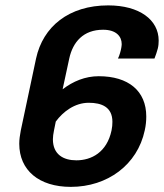

<svg xmlns="http://www.w3.org/2000/svg" viewBox="-20 -687 618 723"><path d="M351.7 -400C300.8 -400 255 -380.8 215.8 -350.8L240.8 -466.7C254.2 -528.3 293.3 -575 368.3 -575C417.5 -575 438.3 -550 438.3 -520.8C438.3 -516.7 437.5 -511.7 436.7 -506.7C435 -496.7 430 -477.5 424.2 -466.7H561.7C565.8 -476.7 571.7 -494.2 574.2 -504.2C576.7 -514.2 577.5 -524.2 577.5 -534.2C577.5 -612.5 505 -666.7 387.5 -666.7C239.2 -666.7 141.7 -586.7 115.8 -466.7L58.3 -195.8C55 -178.3 52.5 -161.7 52.5 -145.8C52.5 -45.8 126.7 16.7 246.7 16.7C385 16.7 497.5 -66.7 525 -195.8C529.2 -214.2 530.8 -231.7 530.8 -248.3C530.8 -345 463.3 -400 351.7 -400ZM314.2 -300C362.5 -300 403.3 -284.2 403.3 -228.3C403.3 -218.3 402.5 -207.5 400 -195.8C382.5 -113.3 324.2 -83.3 267.5 -83.3C219.2 -83.3 179.2 -105 179.2 -162.5C179.2 -172.5 180.8 -183.3 183.3 -195.8L190 -229.2C217.5 -266.7 261.7 -300 314.2 -300Z"/></svg>

Font: BoonHome
Style: Bold Oblique
Weight: 700
Italic angle: -12°
Designer: Sungsit Sawaiwan
Foundry: Sungsit Sawaiwan
Version: Version 0.2